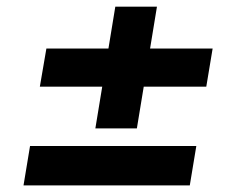

<svg xmlns="http://www.w3.org/2000/svg" viewBox="-20 -582 719 574"><path d="M99.1 -322.8 118.7 -437H304.2L324.7 -562H449.2L428.7 -437H615.7L596.7 -322.8H409.7L389.2 -198.2H265.1L285.6 -322.8ZM50.3 -27.8 69.8 -145.5H566.9L547.4 -27.8Z"/></svg>

Font: Inter
Style: Bold Italic
Weight: 700
Italic angle: -9.39999°
Designer: Rasmus Andersson
Foundry: rsms
Version: Version 4.001;git-9221beed3